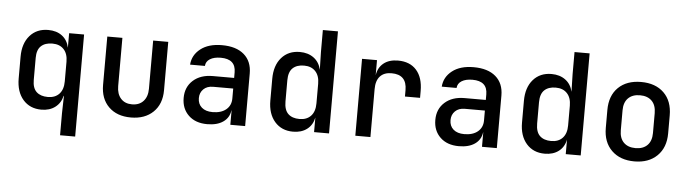

<svg xmlns="http://www.w3.org/2000/svg" viewBox="-52 -959 4904 1368"><g transform="rotate(5 2400.0 -275.0)"><path d="M408 180V23L411 -102H409Q397 -50 357.5 -20Q318 10 259 10Q177 10 128 -46Q79 -102 79 -198V-353Q79 -448 128 -504Q177 -560 259 -560Q319 -560 358.5 -530Q398 -500 409 -446V-550H516V180ZM297 -84Q349 -84 378.5 -115.5Q408 -147 408 -205V-346Q408 -403 378.5 -434.5Q349 -466 297 -466Q245 -466 216 -439Q187 -412 187 -354V-196Q187 -138 216 -111Q245 -84 297 -84Z M899 10Q799 10 740.5 -47.5Q682 -105 682 -204V-550H790V-205Q790 -149 819 -116.5Q848 -84 899 -84Q951 -84 980.5 -116.5Q1010 -149 1010 -205V-550H1118V-204Q1118 -105 1058.5 -47.5Q999 10 899 10Z M1445 10Q1361 10 1311.5 -37.5Q1262 -85 1262 -162Q1262 -240 1315 -287.5Q1368 -335 1456 -335H1608V-375Q1608 -470 1501 -470Q1453 -470 1424 -452Q1395 -434 1393 -402H1287Q1292 -471 1349 -515.5Q1406 -560 1502 -560Q1604 -560 1660 -511.5Q1716 -463 1716 -376V0H1610V-103H1609Q1602 -50 1559 -20Q1516 10 1445 10ZM1476 -79Q1537 -79 1572.5 -108.5Q1608 -138 1608 -188V-259H1464Q1421 -259 1395.5 -234Q1370 -209 1370 -170Q1370 -128 1398 -103.5Q1426 -79 1476 -79Z M2059 10Q1977 10 1928 -46Q1879 -102 1879 -197V-352Q1879 -448 1928 -504Q1977 -560 2059 -560Q2118 -560 2158.5 -530Q2199 -500 2211 -446L2208 -573V-730H2316V0H2209V-104Q2198 -50 2158.5 -20Q2119 10 2059 10ZM2097 -84Q2149 -84 2178.5 -115.5Q2208 -147 2208 -205V-346Q2208 -403 2178.5 -434.5Q2149 -466 2097 -466Q2045 -466 2016 -438.5Q1987 -411 1987 -351V-200Q1987 -139 2016 -111.5Q2045 -84 2097 -84Z M2504 0V-550H2611V-442Q2619 -497 2658 -528.5Q2697 -560 2761 -560Q2846 -560 2893 -507Q2940 -454 2940 -358V-309H2832V-355Q2832 -466 2723 -466Q2669 -466 2640.5 -434.5Q2612 -403 2612 -343V0Z M3245 10Q3161 10 3111.5 -37.5Q3062 -85 3062 -162Q3062 -240 3115 -287.5Q3168 -335 3256 -335H3408V-375Q3408 -470 3301 -470Q3253 -470 3224 -452Q3195 -434 3193 -402H3087Q3092 -471 3149 -515.5Q3206 -560 3302 -560Q3404 -560 3460 -511.5Q3516 -463 3516 -376V0H3410V-103H3409Q3402 -50 3359 -20Q3316 10 3245 10ZM3276 -79Q3337 -79 3372.5 -108.5Q3408 -138 3408 -188V-259H3264Q3221 -259 3195.5 -234Q3170 -209 3170 -170Q3170 -128 3198 -103.5Q3226 -79 3276 -79Z M3859 10Q3777 10 3728 -46Q3679 -102 3679 -197V-352Q3679 -448 3728 -504Q3777 -560 3859 -560Q3918 -560 3958.5 -530Q3999 -500 4011 -446L4008 -573V-730H4116V0H4009V-104Q3998 -50 3958.5 -20Q3919 10 3859 10ZM3897 -84Q3949 -84 3978.5 -115.5Q4008 -147 4008 -205V-346Q4008 -403 3978.5 -434.5Q3949 -466 3897 -466Q3845 -466 3816 -438.5Q3787 -411 3787 -351V-200Q3787 -139 3816 -111.5Q3845 -84 3897 -84Z M4500 9Q4398 9 4337.5 -50Q4277 -109 4277 -211V-339Q4277 -442 4337 -500.5Q4397 -559 4500 -559Q4603 -559 4663 -500.5Q4723 -442 4723 -339V-211Q4723 -109 4662.5 -50Q4602 9 4500 9ZM4500 -86Q4554 -86 4584.5 -116.5Q4615 -147 4615 -204V-346Q4615 -403 4584.5 -433.5Q4554 -464 4500 -464Q4446 -464 4415.5 -433.5Q4385 -403 4385 -346V-204Q4385 -147 4415.5 -116.5Q4446 -86 4500 -86Z"/></g></svg>

Font: JetBrains Mono SemiBold
Style: Regular
Weight: 472
Monospace: yes
Designer: Philipp Nurullin, Konstantin Bulenkov
Foundry: JetBrains
Version: Version 2.305; ttfautohint (v1.8.4.7-5d5b)